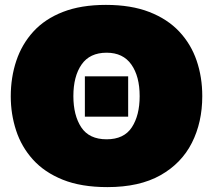

<svg xmlns="http://www.w3.org/2000/svg" viewBox="-20 -749 871 785"><path d="M419 16Q312 16 236.8 -14.2Q161.5 -44.5 114.5 -96.8Q67.5 -149 45.8 -215.8Q24 -282.5 24 -355Q24 -433 46.8 -500.8Q69.5 -568.5 116.5 -620Q163.5 -671.5 237.2 -700.2Q311 -729 413 -729Q516 -729 590.5 -700Q665 -671 713 -619.8Q761 -568.5 784 -501Q807 -433.5 807 -356Q807 -249 764.5 -165Q722 -81 636 -32.5Q550 16 419 16ZM416 -179.5Q487 -179.5 519 -228.5Q551 -277.5 551 -356Q551 -437 517 -485.2Q483 -533.5 416 -533.5Q347 -533.5 313.5 -485.2Q280 -437 280 -356Q280 -277.5 312.2 -228.5Q344.5 -179.5 416 -179.5ZM327 -272V-437H504V-272Z"/></svg>

Font: Commissioner Black
Style: Regular
Weight: 900
Designer: Kostas Bartsokas
Foundry: Kostas Bartsokas
Version: Version 1.000; ttfautohint (v1.8.3)